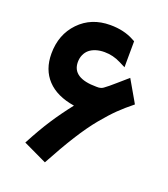

<svg xmlns="http://www.w3.org/2000/svg" viewBox="-124 -728 737 842"><g transform="rotate(20 244.0 -307.0)"><path d="M263.7 -519Q241.7 -519 223.9 -513.4Q206.1 -507.8 193.8 -497.6Q181.6 -487.3 174.8 -471.9Q168 -456.5 168 -438Q168 -363.8 281.7 -363.8Q289.1 -363.8 293 -364Q296.9 -364.3 302.5 -366Q308.1 -367.7 313.5 -371.6Q329.6 -382.8 362.8 -412.1Q396 -441.4 407.7 -451.2L418.5 -432.6L458.5 -363.3L466.8 -348.6Q430.7 -319.8 402.6 -292.5Q374.5 -265.1 339.4 -222.7Q304.2 -180.2 265.6 -118.9Q227.1 -57.6 182.6 24.9L166 17.1L90.8 -18.6L72.3 -27.3Q110.8 -100.1 143.6 -150.1Q176.3 -200.2 217.3 -252.4Q133.8 -265.6 90.1 -312.3Q46.4 -358.9 46.4 -433.1Q46.4 -522.5 102.5 -580.8Q158.7 -639.2 247.1 -639.2Q311.5 -639.2 358.4 -613.3L368.7 -607.9V-596.2L368.2 -518.1V-486.3L339.8 -500.5Q303.7 -519 263.7 -519Z"/></g></svg>

Font: Shabnam FD-WOL
Style: Bold-FD-WOL
Weight: 700
Foundry: DejaVu fonts team - Redesigned by Saber Rastikerdar - Based on Vazir font
Version: Version 5.0.0